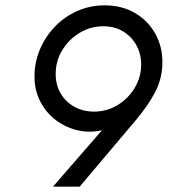

<svg xmlns="http://www.w3.org/2000/svg" viewBox="-20 -702 672 722"><path d="M179.1 0 363.7 -212.4Q317.7 -201.6 272.9 -211.8Q228.1 -222.1 191 -249.6Q154 -277.2 131.9 -319.4Q109.7 -361.7 109.7 -414.2Q109.7 -467.7 129.9 -515.7Q150 -563.6 185.9 -601.2Q221.9 -638.9 270 -660.4Q318.2 -681.9 373.4 -681.9Q438.6 -681.9 487.5 -653.1Q536.4 -624.3 563.6 -575.9Q590.7 -527.5 590.7 -468.5Q590.7 -409.9 565.4 -359.6Q540.1 -309.3 493 -252.8L279.5 0ZM333.8 -282.3Q381.3 -282.3 421.5 -306.4Q461.7 -330.5 486.2 -371.1Q510.8 -411.7 510.8 -459.4Q510.8 -499.2 493.1 -531.5Q475.4 -563.9 443.5 -583.5Q411.7 -603.2 368.3 -603.2Q321 -603.2 280.3 -579Q239.7 -554.7 214.5 -514Q189.4 -473.3 189.4 -423.4Q189.4 -382.4 208.2 -350.5Q227 -318.7 259.7 -300.5Q292.5 -282.3 333.8 -282.3Z"/></svg>

Font: Atkinson Hyperlegible Mono ExtraLight
Style: Italic
Weight: 200
Italic angle: -12°
Monospace: yes
Designer: Elliott Scott, Megan Eiswerth, Linus Boman, Theodore Petrosky, Letters from Sweden
Foundry: Applied Design Works, Letters from Sweden
Version: Version 2.001